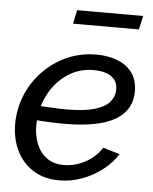

<svg xmlns="http://www.w3.org/2000/svg" viewBox="-52 -754 643 808"><g transform="rotate(5 269.5 -350.0)"><path d="M228 10Q163 10 117 -19.5Q71 -49 47 -99Q23 -149 23 -211Q23 -274 46.5 -331.5Q70 -389 113 -434Q156 -479 213.5 -505Q271 -531 339 -531Q390 -531 429.5 -515Q469 -499 491 -468Q513 -437 513 -390Q513 -311 443 -270Q373 -229 228 -229Q201 -229 166 -230.5Q131 -232 85 -236L97 -296Q141 -294 172.5 -292Q204 -290 231 -290Q307 -290 351 -303Q395 -316 414.5 -339Q434 -362 434 -391Q434 -417 421.5 -433Q409 -449 386.5 -457Q364 -465 333 -465Q283 -465 242.5 -444Q202 -423 172.5 -387Q143 -351 127.5 -305.5Q112 -260 112 -211Q112 -170 126 -134.5Q140 -99 169 -77.5Q198 -56 242 -56Q288 -56 332 -79.5Q376 -103 401 -143L472 -122Q448 -84 409 -54Q370 -24 323.5 -7Q277 10 228 10ZM229 -652 241 -710H520L507 -652Z"/></g></svg>

Font: Raleway Thin Medium
Style: Italic
Weight: 500
Italic angle: -12°
Version: Version 4.026